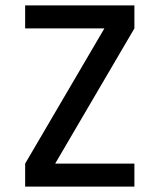

<svg xmlns="http://www.w3.org/2000/svg" viewBox="-20 -690 590 710"><path d="M73 0V-85L366 -585H73V-670H477V-585L184 -85H477V0Z"/></svg>

Font: Lode Dark
Style: Bold
Weight: 700
Monospace: yes
Designer: Belleve Invis
Foundry: Belleve Invis
Version: Version 29.2.0; ttfautohint (v1.8.3)